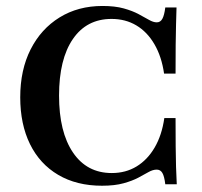

<svg xmlns="http://www.w3.org/2000/svg" viewBox="-20 -602 666 634"><path d="M316.9 11.3Q233.1 11.3 172.2 -24.6Q111.3 -60.5 79 -126.2Q46.8 -191.9 46.8 -280.6Q46.8 -371 81 -438.7Q115.3 -506.5 176.6 -544.4Q237.9 -582.3 318.5 -582.3Q359.7 -582.3 388.7 -574.2Q417.7 -566.1 437.9 -555.2Q458.1 -544.4 472.2 -536.3Q486.3 -528.2 497.6 -528.2Q509.7 -528.2 516.1 -539.9Q522.6 -551.6 525.8 -577.4H562.9Q562.1 -550 561.3 -521Q560.5 -491.9 560.1 -453.6Q559.7 -415.3 559.7 -358.9H521.8Q513.7 -415.3 489.9 -456Q466.1 -496.8 430.2 -518.1Q394.4 -539.5 348.4 -539.5Q266.1 -539.5 220.6 -473Q175 -406.5 175 -286.3Q175 -166.1 221 -98.4Q266.9 -30.6 349.2 -30.6Q395.2 -30.6 431 -52.4Q466.9 -74.2 490.7 -114.9Q514.5 -155.6 522.6 -212.1H559.7Q559.7 -158.1 560.1 -119.4Q560.5 -80.6 561.3 -51.2Q562.1 -21.8 563.7 6.5H525.8Q522.6 -20.2 516.1 -31Q509.7 -41.9 497.6 -41.9Q484.7 -41.9 470.6 -33.9Q456.5 -25.8 436.7 -15.3Q416.9 -4.8 387.9 3.2Q358.9 11.3 316.9 11.3Z"/></svg>

Font: Playfair 9pt
Style: Bold
Weight: 700
Designer: Claus Eggers Sørensen
Foundry: Claus Eggers Sørensen
Version: Version 2.203